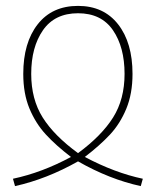

<svg xmlns="http://www.w3.org/2000/svg" viewBox="-20 -558 529 652"><path d="M24 49Q123 28 221 -25Q170 -64 135.5 -101.5Q101 -139 80 -189.5Q59 -240 59 -307Q59 -413 108 -475.5Q157 -538 245 -538Q332 -538 381 -475.5Q430 -413 430 -307Q430 -240 409 -189Q388 -138 353.5 -101Q319 -64 268 -25Q370 29 465 49L458 74Q352 51 245 -10Q139 50 31 74ZM403 -307Q403 -398 363.5 -455.5Q324 -513 245 -513Q166 -513 126 -455.5Q86 -398 86 -307Q86 -221 125 -159Q164 -97 245 -38Q325 -97 364 -159Q403 -221 403 -307Z"/></svg>

Font: Noto Sans Georgian Thin Narrow
Style: Regular
Weight: 250
Width: 4
Designer: Monotype Design team
Foundry: Monotype Imaging Inc.
Version: Version 1.000